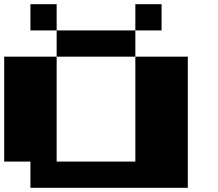

<svg xmlns="http://www.w3.org/2000/svg" viewBox="-20 -1020 1040 915"><path d="M250 -1000V-875H125V-1000ZM750 -875H625V-1000H750ZM625 -750H250V-875H625ZM875 -750V-125H125V-250H0V-750H250V-250H625V-750Z"/></svg>

Font: Press Start 2P
Style: Regular
Weight: 400
Designer: CodeMan38
Foundry: CodeMan38
Version: Version 3.000